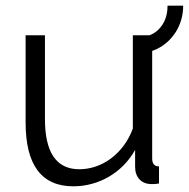

<svg xmlns="http://www.w3.org/2000/svg" viewBox="-20 -645 664 675"><path d="M515 -466 530 -472C585 -498 624 -555 624 -625H569C569 -586 556 -560 537 -541C528 -532 518 -526 506 -521H447V-193C415 -106 340 -50 259 -50C178 -50 138 -109 138 -227V-521H70V-215C70 -66 125 10 238 10C326 10 410 -37 455 -118V-58C455 -22 477 1 509 2C513 2 523 3 539 0V-60C523 -60 515 -69 515 -88V-466Z"/></svg>

Font: Raleway Reg
Style: Regular
Weight: 400
Designer: Matt McInerney, Pablo Impallari, Rodrigo Fuenzalida
Foundry: Matt McInerney, Pablo Impallari, Rodrigo Fuenzalida
Version: Version 3.00 July 28, 2015